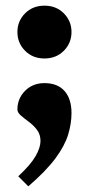

<svg xmlns="http://www.w3.org/2000/svg" viewBox="-20 -468 318 678"><path d="M137 -448Q178.5 -448 205.5 -420.8Q232.5 -393.5 232.5 -355Q232.5 -316 205.5 -288.8Q178.5 -261.5 137 -261.5Q95.5 -261.5 68.5 -288.8Q41.5 -316 41.5 -355Q41.5 -393.5 68.5 -420.8Q95.5 -448 137 -448ZM44.5 154.5Q89 113 106 82.8Q123 52.5 123 30Q123 7 110.8 -9.2Q98.5 -25.5 82.2 -37.5Q66 -49.5 53.8 -60Q41.5 -70.5 41.5 -81.5Q41.5 -120 68.5 -147.2Q95.5 -174.5 137 -174.5Q183 -174.5 207.8 -146.8Q232.5 -119 232.5 -68.5Q232.5 -31.5 220.5 7.8Q208.5 47 175.5 91.5Q142.5 136 80 190Z"/></svg>

Font: Newsreader 16pt ExtraBold
Style: Regular
Weight: 800
Designer: Hugues Gentile
Foundry: Production Type
Version: Version 1.003; ttfautohint (v1.8.3)